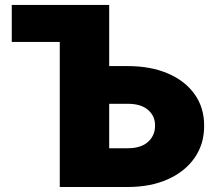

<svg xmlns="http://www.w3.org/2000/svg" viewBox="-20 -747 868 767"><path d="M27 -579.5V-727.3H416.2V-483H490.1Q582 -483 650.7 -453.5Q719.5 -424 757.6 -370.4Q795.8 -316.8 795.5 -244.3Q795.8 -171.9 757.6 -116.8Q719.5 -61.8 650.7 -30.9Q582 0 490.1 0H218.8V-579.5ZM416.2 -332.4V-154.8H490.1Q543.7 -154.8 571.7 -180.6Q599.8 -206.3 599.4 -245.7Q599.8 -283 571.7 -307.7Q543.7 -332.4 490.1 -332.4Z"/></svg>

Font: Inter UI Black
Style: Regular
Weight: 900
Designer: Rasmus Andersson
Foundry: rsms
Version: 3.2;8d6f07862